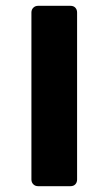

<svg xmlns="http://www.w3.org/2000/svg" viewBox="-20 -635 373 660"><path d="M111 5Q101 5 94.5 -1.5Q88 -8 88 -18V-592Q88 -602 94.5 -608.5Q101 -615 111 -615H222Q233 -615 239 -608.5Q245 -602 245 -592V-18Q245 -8 239 -1.5Q233 5 222 5Z"/></svg>

Font: Rubik ExtraBold
Style: Regular
Weight: 800
Designer: Hubert and Fischer
Foundry: Hubert and Fischer
Version: Version 2.300;gftools[0.9.30]